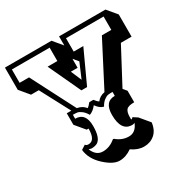

<svg xmlns="http://www.w3.org/2000/svg" viewBox="-171 -849 1031 1057"><g transform="rotate(-30 344.5 -320.0)"><path d="M169 -312H198L99 -499H50L0 -559V-700H296L344 -642V-700H639L689 -640V-499H621L502 -275L521 -252V-179Q482 -179 470.5 -165Q459 -151 459 -120V-105Q466 -105 471 -113L499 -95L549 -35Q543 12 515 36Q487 60 447.5 60Q408 60 370 33Q332 60 291.5 60Q251 60 199 12Q147 -36 141 -95L169 -113Q173 -104 188 -104Q231 -104 231 -179H219L169 -239ZM283 -279Q293 -285 307 -303H333Q346 -285 357 -279Q374 -303 407 -309L551 -587H611V-672H372V-587H433L338 -381H302L206 -587H268V-672H28V-587H88L231 -309Q265 -303 283 -279ZM323 -61Q359 -30 402.5 -30Q446 -30 466 -80Q459 -76 450 -76Q380 -76 380 -179Q380 -263 446 -263V-288Q427 -288 417 -286.5Q407 -285 392 -274Q377 -263 365 -241Q341 -246 320 -276Q299 -249 275 -241Q262 -263 247 -274Q232 -285 222 -286.5Q212 -288 194 -288V-263Q260 -263 260 -179Q260 -103 228 -84Q213 -76 190 -76L174 -80Q194 -30 237.5 -30Q281 -30 317 -61ZM346 -499H303L332 -431L372 -525L346 -556Z"/></g></svg>

Font: Ewert
Style: Regular
Weight: 400
Designer: Johan Kallas, Mihkel Virkus
Foundry: Johan Kallas, Mihkel Virkus
Version: Version 1.001